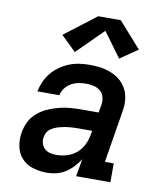

<svg xmlns="http://www.w3.org/2000/svg" viewBox="-87 -844 773 922"><g transform="rotate(10 300.0 -383.5)"><path d="M203 8Q169 8 136 -2Q103 -12 81 -36Q59 -60 52.5 -94Q46 -128 52 -162Q56 -189 69.5 -215.5Q83 -242 105.5 -260.5Q128 -279 154.5 -290.5Q181 -302 208.5 -309Q236 -316 263.5 -318Q291 -320 318 -320H399L406 -358Q409 -377 404.5 -395.5Q400 -414 386.5 -425.5Q373 -437 354.5 -441.5Q336 -446 317 -446Q299 -446 280 -442.5Q261 -439 244 -429.5Q227 -420 215 -404Q203 -388 199 -369H92Q97 -394 107.5 -417.5Q118 -441 134.5 -461Q151 -481 173 -496.5Q195 -512 219 -521.5Q243 -531 268 -534.5Q293 -538 317 -538Q338 -538 359 -536Q380 -534 399.5 -528.5Q419 -523 437 -514Q455 -505 469.5 -492Q484 -479 494.5 -462Q505 -445 510 -425.5Q515 -406 515 -385Q515 -364 511 -343L470 -92H513V0H346L361 -86Q348 -65 331 -47Q314 -29 293.5 -16Q273 -3 250 2.5Q227 8 204 8Q204 8 204 8Q204 8 203 8ZM234 -84Q260 -84 286 -92Q312 -100 333 -118Q354 -136 365.5 -161Q377 -186 381 -212L384 -228H318Q306 -228 295 -227.5Q284 -227 272.5 -226Q261 -225 250 -223Q239 -221 227.5 -218Q216 -215 205 -210.5Q194 -206 184 -199Q174 -192 168 -181.5Q162 -171 160 -160Q157 -144 161 -128.5Q165 -113 176 -102.5Q187 -92 202.5 -88Q218 -84 234 -84ZM236 -586 163 -657 317 -775H427L537 -651L451 -592L363 -712Z"/></g></svg>

Font: Iosevka Slab SmBdExObl
Style: Regular
Weight: 600
Width: 7
Italic angle: -9°
Monospace: yes
Designer: Belleve Invis
Foundry: Belleve Invis
Version: Version 11.1.0; ttfautohint (v1.8.3)